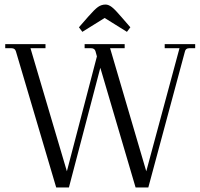

<svg xmlns="http://www.w3.org/2000/svg" viewBox="-20 -824 881 844"><path d="M440 -745 342 -684 327 -704 368 -751Q396 -783 411 -793.5Q426 -804 444 -804Q457 -804 471.5 -793Q486 -782 514 -749L553 -704L538 -684ZM704 -630H838V-612H812Q796 -612 793 -598L632 0H576L421 -526L283 0H227L50 -598Q46 -612 31 -612H3V-630H180V-612H114L274 -71L406 -576L400 -598Q396 -612 381 -612H352V-630H528V-612H464L623 -71L769 -612H704Z"/></svg>

Font: Arapey Thin
Style: Regular
Weight: 100
Designer: Eduardo Rodriguez Tunni
Foundry: Eduardo Rodriguez Tunni
Version: Version 4.000;hotconv 1.0.109;makeotfexe 2.5.65596